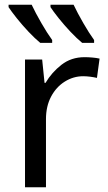

<svg xmlns="http://www.w3.org/2000/svg" viewBox="-20 -786 453 806"><path d="M335 -546Q350 -546 367.5 -544.5Q385 -543 398 -540L387 -459Q374 -462 358.5 -464Q343 -466 329 -466Q288 -466 252 -443.5Q216 -421 194.5 -380.5Q173 -340 173 -286V0H85V-536H157L167 -438H171Q197 -482 238 -514Q279 -546 335 -546ZM289 -766Q305 -732 329.5 -689.5Q354 -647 375 -618V-606H325Q303 -624 276 -652.5Q249 -681 226 -710Q203 -739 192 -756V-766ZM113 -766Q129 -732 153.5 -689.5Q178 -647 199 -618V-606H149Q127 -624 100 -652.5Q73 -681 50 -710Q27 -739 16 -756V-766Z"/></svg>

Font: Noto Sans Living
Style: Regular
Weight: 400
Designer: Monotype Design Team
Foundry: Monotype Imaging Inc.
Version: Version 2.013; ttfautohint (v1.8.4.7-5d5b)